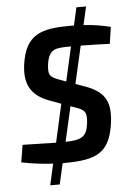

<svg xmlns="http://www.w3.org/2000/svg" viewBox="-61 -841 688 1007"><g transform="rotate(-5 283.5 -337.0)"><path d="M538 -590 551 -678C505 -690 456 -697 409 -700L431 -796H380L359 -702H336C186 -702 103 -677 81 -521C68 -424 96 -359 195 -322L257 -299L212 -98L36 -102L21 -11C85 2 143 8 187 10L162 122H212L237 12H244C419 12 487 -22 508 -177C521 -280 498 -338 393 -377L340 -396L385 -594C439 -593 493 -592 538 -590ZM266 -423C212 -442 198 -451 206 -511C218 -593 252 -594 334 -594L293 -413ZM383 -186C374 -115 348 -100 262 -98L304 -282L326 -274C376 -257 390 -246 383 -186Z"/></g></svg>

Font: Exo 2 Semi Bold
Style: Italic
Weight: 600
Italic angle: -8°
Designer: Natanael Gama
Version: Version 1.001;PS 001.001;hotconv 1.0.88;makeotf.lib2.5.64775